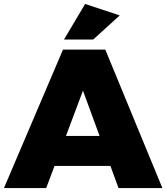

<svg xmlns="http://www.w3.org/2000/svg" viewBox="-28 -952 842 972"><path d="M444 -752H296L403 -932L578 -874ZM531 -112H248L206 0H-8L291 -701H505L794 0H572ZM476 -264 392 -493 306 -264Z"/></svg>

Font: Montserrat Extra Bold
Style: Regular
Weight: 800
Designer: Julieta Ulanovsky
Foundry: Julieta Ulanovsky
Version: Version 3.001;PS 003.001;hotconv 1.0.70;makeotf.lib2.5.58329